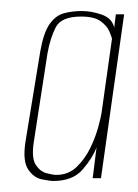

<svg xmlns="http://www.w3.org/2000/svg" viewBox="-20 -587 251 348"><path d="M77 -259Q70 -259 55.5 -262Q41 -265 31 -280Q21 -295 26 -329L53 -494Q59 -528 70 -543.5Q81 -559 96 -563Q111 -567 128 -567Q146 -567 164.5 -560.5Q183 -554 187 -537L190 -561H205L163 -264H148L155 -320Q148 -301 130 -280Q112 -259 77 -259ZM82 -270Q104 -270 119 -284.5Q134 -299 143.5 -318.5Q153 -338 158 -356.5Q163 -375 164 -382L183 -517Q182 -521 178 -530.5Q174 -540 162.5 -548.5Q151 -557 127 -557Q91 -557 81 -537.5Q71 -518 66 -490L41 -328Q37 -300 45 -288Q53 -276 64.5 -273Q76 -270 82 -270Z"/></svg>

Font: Alumni Sans SC Thin
Style: Italic
Weight: 100
Italic angle: -8°
Designer: Robert E. Leuschke
Foundry: Robert E. Leuschke
Version: Version 1.016